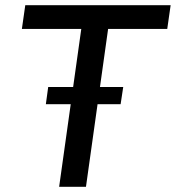

<svg xmlns="http://www.w3.org/2000/svg" viewBox="-20 -717 675 737"><path d="M207 0 292 -606H64L77 -697H635L622 -606H395L310 0ZM156 -317 165 -383H453L443 -317Z"/></svg>

Font: Hanken Grotesk Medium
Style: Italic
Weight: 500
Italic angle: -8°
Designer: Alfredo Marco Pradil
Foundry: Hanken Design Co.
Version: Version 3.013